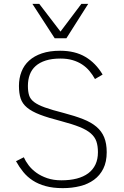

<svg xmlns="http://www.w3.org/2000/svg" viewBox="-20 -950 638 984"><path d="M526.9 -169.9Q526.9 -120.6 509.5 -85.7Q492.2 -50.8 461.7 -28.6Q431.2 -6.3 390.1 3.9Q349.1 14.2 301.8 14.2Q252 14.2 214.4 3.9Q176.8 -6.3 148.4 -24.7Q120.1 -43 99.4 -68.4Q78.6 -93.8 62 -124L102.1 -144Q110.8 -124 126.7 -103Q142.6 -82 166.3 -64.9Q189.9 -47.9 221.9 -36.9Q253.9 -25.9 294.9 -25.9Q338.9 -25.9 373.5 -34.9Q408.2 -43.9 432.4 -62Q456.5 -80.1 469.2 -106.9Q481.9 -133.8 481.9 -169.9Q481.9 -201.7 474.1 -224.9Q466.3 -248 445.3 -266.4Q424.3 -284.7 387.7 -299.3Q351.1 -314 293.9 -329.1Q227.1 -346.2 185.1 -362.3Q143.1 -378.4 118.9 -398.4Q94.7 -418.5 85.9 -445.1Q77.1 -471.7 77.1 -509.8Q77.1 -549.3 90.1 -582.5Q103 -615.7 129.2 -639.4Q155.3 -663.1 194.8 -676.5Q234.4 -689.9 288.1 -689.9Q364.7 -689.9 417.7 -658.4Q470.7 -627 505.9 -567.9L466.8 -544.9Q454.6 -566.9 438.5 -586.2Q422.4 -605.5 400.9 -619.6Q379.4 -633.8 352.1 -641.8Q324.7 -649.9 290 -649.9Q246.1 -649.9 214.6 -639.9Q183.1 -629.9 162.6 -611.6Q142.1 -593.3 132.6 -567.4Q123 -541.5 123 -509.8Q123 -481 129.2 -461.4Q135.3 -441.9 154.8 -427Q174.3 -412.1 210.4 -399.2Q246.6 -386.2 306.2 -371.1Q363.8 -356 405.5 -339.6Q447.3 -323.2 474.1 -300.5Q501 -277.8 513.9 -246.3Q526.9 -214.8 526.9 -169.9ZM320.3 -753.9H260.3L146 -930.2H181.2L290 -788.1L397 -930.2H432.1Z"/></svg>

Font: Clear Sans Thin
Style: Regular
Weight: 250
Foundry: Intel Corporation
Version: Version 1.00